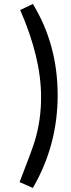

<svg xmlns="http://www.w3.org/2000/svg" viewBox="-20 -803 355 961"><path d="M144.5 137.7 78.1 108.4Q139.6 -49.8 154.3 -97.7Q186.5 -206.1 185.5 -319.3Q185.5 -513.7 81.1 -752.9L144.5 -783.2Q268.6 -580.1 268.6 -326.2Q268.6 -76.2 144.5 137.7Z"/></svg>

Font: Puritan
Style: Regular
Weight: 400
Version: 2.0a